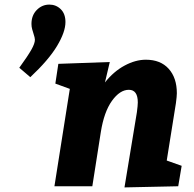

<svg xmlns="http://www.w3.org/2000/svg" viewBox="-20 -811 844 836"><path d="M265 -715Q265 -672 228.5 -611Q192 -550 112 -475L64 -516Q101 -567 116.5 -594.5Q132 -622 132 -638Q132 -646 126 -664Q123 -673 120 -684Q117 -695 117 -707Q117 -744 140 -767.5Q163 -791 195 -791Q224 -791 244.5 -771Q265 -751 265 -715ZM706 -112 771 -89 756 0 522 5 576 -322Q580 -352 580 -365Q580 -420 541 -420Q502 -420 467.5 -372Q433 -324 419 -236L382 0H217L284 -424L221 -447L234 -533L458 -541L437 -452Q475 -500 522.5 -525.5Q570 -551 615 -551Q679 -551 714.5 -511.5Q750 -472 750 -405Q750 -392 746 -362Z"/></svg>

Font: Bitter Pro ExtraBold
Style: Italic
Weight: 800
Italic angle: -9°
Designer: Sol Matas, and Bitter project Authors
Foundry: Sol Matas
Version: Version 1.010